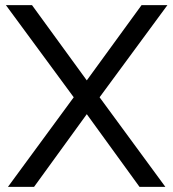

<svg xmlns="http://www.w3.org/2000/svg" viewBox="-20 -730 677 750"><path d="M105 -710 319 -416 533 -710H634L369 -350L626 0H525L319 -284L113 0H11L268 -350L3 -710Z"/></svg>

Font: YasnoRaleway Medium
Style: Regular
Weight: 500
Designer: Matt McInerney, Pablo Impallari, Rodrigo Fuenzalida
Foundry: Matt McInerney, Pablo Impallari, Rodrigo Fuenzalida
Version: Version 4.026